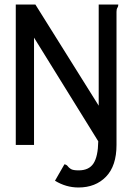

<svg xmlns="http://www.w3.org/2000/svg" viewBox="-20 -643 590 852"><path d="M418 -623H505Q505 -614 501 -608.5Q497 -603 497 -591V0Q497 93 450.5 141Q404 189 328 189Q273 189 224 159L266 86Q276 88 280.5 94.5Q285 101 294.5 107Q304 113 329 113Q375 113 395 82Q415 51 416 -16L131 -476V0H50V-623H137L418 -174Z"/></svg>

Font: Inconsolata SemiExpanded Medium
Style: Regular
Weight: 500
Width: 6
Monospace: yes
Designer: Raph Levien, Cyreal, Brenton Simpson
Foundry: Raph Levien, Cyreal, Google
Version: Version 3.001; ttfautohint (v1.8.2.53-6de2)